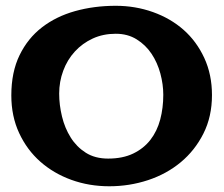

<svg xmlns="http://www.w3.org/2000/svg" viewBox="-20 -652 780 670"><path d="M719.7 -320.3Q719.7 -245.1 689.9 -186Q660.2 -127 610.8 -85.9Q561.5 -44.9 496.6 -23.4Q431.6 -2 361.3 -2Q291 -2 229 -24.4Q167 -46.9 120.6 -87.9Q74.2 -128.9 46.9 -187.5Q19.5 -246.1 19.5 -319.3Q19.5 -400.4 48.3 -459.5Q77.1 -518.6 126.5 -556.6Q175.8 -594.7 242.2 -613.3Q308.6 -631.8 383.8 -631.8Q452.1 -631.8 513.7 -609.9Q575.2 -587.9 620.6 -547.9Q666 -507.8 692.9 -449.7Q719.7 -391.6 719.7 -320.3ZM549.8 -321.3Q549.8 -357.4 539.6 -395.5Q529.3 -433.6 508.8 -464.4Q488.3 -495.1 457 -514.6Q425.8 -534.2 383.8 -534.2Q339.8 -534.2 303.7 -517.6Q267.6 -501 241.2 -472.2Q214.8 -443.4 200.7 -405.3Q186.5 -367.2 186.5 -325.2Q186.5 -286.1 196.3 -245.6Q206.1 -205.1 226.6 -172.4Q247.1 -139.6 279.3 -119.1Q311.5 -98.6 357.4 -98.6Q408.2 -98.6 444.8 -116.2Q481.4 -133.8 504.9 -164.1Q528.3 -194.3 539.1 -234.9Q549.8 -275.4 549.8 -321.3Z"/></svg>

Font: Fontdiner Swanky
Style: Regular
Weight: 400
Designer: Font Diner, Inc
Foundry: Font Diner, Inc
Version: Version 1.001